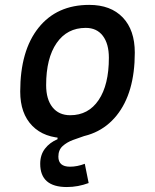

<svg xmlns="http://www.w3.org/2000/svg" viewBox="-20 -547 626 774"><path d="M249.5 207Q142.1 207 142.1 113.3Q142.1 77.1 161.4 52.2Q180.7 27.3 211.9 14.2V-10.3L320.8 -15.1L324.7 -0.5Q299.8 7.8 274.7 17.1Q249.5 26.4 232.4 42Q215.3 57.6 215.3 84.5Q215.3 125 262.2 125Q276.4 125 291.5 122.1Q306.6 119.1 321.8 113.3L337.4 190.9Q316.4 198.7 294.2 202.9Q272 207 249.5 207ZM245.1 9.8Q158.7 9.8 110.1 -39.8Q61.5 -89.4 61.5 -177.7Q61.5 -342.8 135.3 -435.1Q209 -527.3 339.8 -527.3Q426.3 -527.3 474.9 -476.6Q523.4 -425.8 523.4 -335Q523.4 -172.4 450 -81.3Q376.5 9.8 245.1 9.8ZM263.2 -82.5Q336.4 -82.5 377.7 -143.8Q418.9 -205.1 418.9 -314Q418.9 -370.6 394.5 -402.6Q370.1 -434.6 325.7 -434.6Q250.5 -434.6 208.3 -373.5Q166 -312.5 166 -203.6Q166 -146.5 191.7 -114.5Q217.3 -82.5 263.2 -82.5Z"/></svg>

Font: Cascadia Code PL
Style: Italic
Weight: 400
Italic angle: -10°
Monospace: yes
Designer: Aaron Bell
Foundry: Saja Typeworks
Version: Version 2404.023